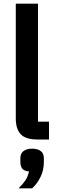

<svg xmlns="http://www.w3.org/2000/svg" viewBox="-20 -760 308 1046"><path d="M184 0Q121 0 93.5 -28Q66 -56 66 -116V-740H187V-97H247V0ZM155 50Q185 50 202 63Q219 76 219 102V122Q219 167 200.5 204.5Q182 242 155 266H81Q104 244 118 223Q132 202 138 174Q112 172 101.5 159Q91 146 91 122V102Q91 76 108 63Q125 50 155 50Z"/></svg>

Font: IBM Plex Sans Cond SmBld
Style: Regular
Weight: 600
Width: 3
Designer: Mike Abbink, Paul van der Laan, Pieter van Rosmalen
Foundry: Bold Monday
Version: Version 1.3